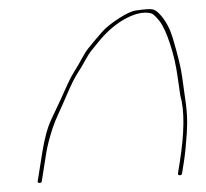

<svg xmlns="http://www.w3.org/2000/svg" viewBox="-20 -484 455 424"><path d="M67.2 -80C70.2 -80 71.9 -81.3 72.3 -84L82.1 -146C84.6 -161.7 89.4 -180.2 96.4 -201.5C99.6 -211.2 103.5 -220.8 108 -230.5C112.5 -240.2 119.4 -255.6 128.6 -276.9C137.7 -298.2 145.6 -313.9 152.3 -324C157.6 -332 162.8 -340.8 168 -350.5C173.2 -360.2 178.3 -368 183.2 -374C188.2 -380 192.9 -385.8 197.5 -391.5C212.6 -410.3 229.2 -425.4 247.2 -437C273.5 -453.4 295.8 -459.2 314 -454.5C317.8 -453.5 323.7 -448.1 331.7 -438.2C339.6 -428.4 347.7 -411.1 355.7 -386.5C359.5 -374.8 362.8 -363 365.6 -351C368.4 -339 370.9 -324.5 373.2 -307.5C375.5 -290.5 377.2 -279 378.2 -273C387.7 -240 387.3 -191 377 -126L373 -101C372.6 -98.3 373.9 -97 376.9 -97C379.9 -97 381.6 -98.3 382 -101L386 -126C388.8 -143.9 390.9 -164.7 392.4 -188.5C393.4 -205.5 393.6 -218.5 393 -227.5C392.5 -236.5 391.7 -245.2 390.7 -253.5C389.6 -261.8 388.6 -269.2 387.6 -275.5C386.6 -281.8 384.8 -294.8 382.2 -314.5C379.6 -334.2 372.6 -363 361.3 -400.7C355.5 -419.8 347.1 -435.9 336.1 -449C329.4 -457 323.3 -461.7 317.9 -463.1C312.4 -464.6 299.9 -463.8 280.4 -460.9C271.1 -459.6 258.8 -453.9 243.3 -444C226.2 -433 213.5 -422.8 205.5 -413.5L190.8 -396.5C185.9 -390.8 181 -384.8 176 -378.5C170.9 -372.2 165.8 -364.2 160.6 -354.5C155.5 -344.8 150.2 -335.8 144.9 -327.5C139.6 -319.2 134.3 -309.3 129.2 -298L113.8 -264C108.7 -252.7 101.9 -238.2 93.4 -220.5C85 -202.8 78.2 -178 73.1 -146L63.3 -84C62.9 -81.3 64.2 -80 67.2 -80Z"/></svg>

Font: Proton
Style: LitIt
Weight: 500
Version: Version 1.017